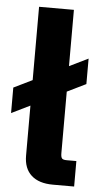

<svg xmlns="http://www.w3.org/2000/svg" viewBox="-64 -766 415 799"><g transform="rotate(5 143.5 -366.0)"><path d="M188 0Q129.4 0 97.9 -28.6Q66.4 -57.1 66.4 -110.8V-732.4H211.9V-133.8Q211.9 -117.7 216.6 -112.1Q221.2 -106.4 236.3 -106.4H276.9V0ZM-11.2 -281.7V-388.2L290.5 -535.6V-429.2Z"/></g></svg>

Font: Schibsted Grotesk
Style: Bold
Weight: 700
Designer: Bakken & Baeck AS, Henrik Kongsvoll
Foundry: Schibsted ASA
Version: Version 1.100;gftools[0.9.25]